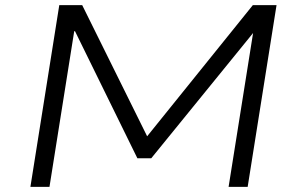

<svg xmlns="http://www.w3.org/2000/svg" viewBox="-20 -725 1157 745"><path d="M98 0 210 -705H299L554 -190H546L961 -705H1053L941 0H867L963 -603H967L567 -111H513L271 -604H268L172 0Z"/></svg>

Font: Nunito Sans 7pt Expanded Light
Style: Italic
Weight: 300
Width: 7
Italic angle: -9°
Designer: Vernon Adams
Foundry: Vernon Adams
Version: Version 3.101;gftools[0.9.27]